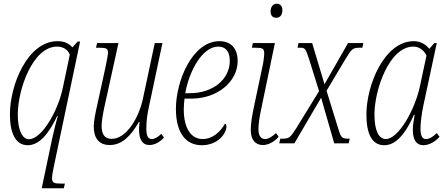

<svg xmlns="http://www.w3.org/2000/svg" viewBox="-20 -766 2390 1026"><path d="M258 -22 203 240H321L327 215H307C268 215 258 211 258 185C258 175 262 150 267 127L408 -544H395L367 -513C346 -536 321 -546 287 -546C128 -546 33 -313 33 -155C33 -53 64 10 128 10C189 10 240 -49 286 -147H289C279 -113 267 -61 258 -22ZM135 -22C100 -22 75 -69 75 -154C75 -286 154 -517 285 -517C317 -517 343 -501 353 -474L316 -298C291 -174 203 -22 135 -22Z M779 9C805 9 836 -7 856 -31L842 -51C825 -34 807 -23 791 -23C771 -23 762 -39 762 -81C762 -114 766 -153 777 -201L848 -536H807L743 -235C721 -135 655 -24 577 -24C538 -24 523 -50 523 -93C523 -122 532 -169 542 -213L613 -536H499L493 -511H507C548 -511 557 -507 557 -485C557 -474 552 -448 545 -413L500 -207C491 -167 481 -120 481 -91C481 -33 504 9 567 9C634 9 681 -43 722 -114H726C724 -98 723 -84 723 -73C723 -22 740 9 779 9Z M1058 10C1146 10 1190 -54 1190 -90C1190 -98 1187 -104 1182 -105C1159 -63 1117 -23 1063 -23C1002 -23 962 -79 962 -182C962 -198 964 -225 966 -239H1002C1145 -239 1250 -332 1250 -440C1250 -507 1214 -546 1153 -546C1008 -546 920 -334 920 -184C920 -51 977 10 1058 10ZM995 -268H970C991 -388 1062 -517 1146 -517C1185 -517 1208 -492 1208 -441C1208 -341 1116 -268 995 -268Z M1457 -671C1473 -671 1489 -682 1489 -712C1489 -735 1476 -746 1459 -746C1439 -746 1426 -730 1426 -704C1426 -681 1439 -671 1457 -671ZM1385 9C1416 9 1447 -10 1469 -35L1455 -55C1436 -37 1416 -23 1396 -23C1376 -23 1361 -39 1361 -75C1361 -110 1369 -152 1378 -194L1449 -536H1331L1326 -511H1344C1383 -511 1392 -507 1392 -479C1392 -468 1389 -445 1386 -427L1338 -200C1328 -153 1320 -108 1320 -72C1320 -17 1346 9 1385 9Z M1472 0H1553L1696 -244L1766 0H1843L1849 -25H1837C1804 -25 1800 -36 1784 -90L1725 -281L1830 -457C1861 -507 1866 -511 1907 -511H1916L1922 -536H1840L1714 -316L1648 -536H1575L1570 -511H1584C1610 -511 1613 -507 1632 -449L1685 -279L1562 -79C1530 -29 1525 -25 1487 -25H1478Z M2033 10C2087 10 2139 -34 2192 -152H2196C2191 -125 2186 -98 2186 -72C2186 -19 2205 10 2242 10C2272 10 2305 -8 2329 -35L2314 -55C2290 -31 2273 -23 2256 -23C2235 -23 2227 -43 2227 -79C2227 -113 2234 -162 2243 -205L2314 -536H2301L2274 -505C2257 -527 2229 -546 2191 -546C2034 -546 1938 -312 1938 -154C1938 -54 1966 10 2033 10ZM2042 -23C2005 -23 1981 -66 1981 -154C1981 -286 2060 -517 2189 -517C2219 -517 2245 -499 2259 -469L2224 -305C2196 -175 2108 -23 2042 -23Z"/></svg>

Font: Noto Serif Condensed ExtraLight
Style: Italic
Weight: 200
Width: 3
Italic angle: -12°
Designer: Monotype Design Team
Foundry: Monotype Imaging Inc.
Version: Version 2.013